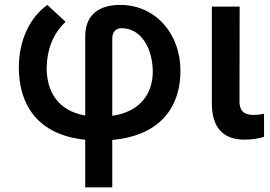

<svg xmlns="http://www.w3.org/2000/svg" viewBox="-20 -573 1121 797"><path d="M333.8 -422.6V-93.4C216.3 -114 173.7 -197.4 173.7 -291.9C175.8 -373.6 202.4 -434.7 252.1 -482.6L176.5 -552.6C103.7 -500 58.2 -406.6 58.2 -291.9C58.6 -144.2 130.7 -13.8 333.8 7.1V204.5H446V7.8C653.8 -10.7 729 -138.1 729 -277.3C729 -438.6 621.4 -552.6 479 -552.6C387.8 -552.6 333.8 -508.9 333.8 -422.6ZM446 -92.3V-413C446 -437.9 458.8 -456 484.4 -456C563.6 -456 612.6 -376.8 614.3 -277.3C614.3 -187.9 565.7 -109.7 446 -92.3Z M859.4 -545.5V-143.8C859.7 -34.4 914.4 6.7 995.4 6.7C1029.5 6.7 1056.5 1.1 1076 -5.3V-100.9C1066.8 -98.7 1050.4 -95.9 1033.7 -95.9C1000.4 -95.9 974.1 -105.5 974.1 -152.7L974.8 -545.5Z"/></svg>

Font: Magic Ui Pro Semi Bold
Style: Regular
Weight: 600
Designer: Stefan Endress, Andreas Faust
Version: Version 1.000;FEAKit 1.0